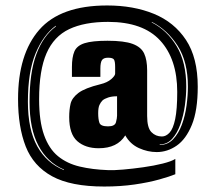

<svg xmlns="http://www.w3.org/2000/svg" viewBox="-20 -613 798 702"><path d="M361 69Q239 69 170.5 31.5Q102 -6 74 -77.5Q46 -149 46 -251Q46 -415 123.5 -504Q201 -593 372 -593Q468 -593 542.5 -562.5Q617 -532 660 -467Q703 -402 703 -296Q703 -209 681.5 -156.5Q660 -104 626 -80.5Q592 -57 553 -57Q520 -57 488 -71.5Q456 -86 438 -118Q409 -71 341 -71Q292 -71 262.5 -97Q233 -123 233 -185Q233 -212 238 -233.5Q243 -255 266.5 -273Q290 -291 347 -305Q372 -311 386.5 -323.5Q401 -336 401 -344V-368Q401 -389 396.5 -395.5Q392 -402 375 -402Q359 -402 353 -393.5Q347 -385 347 -362V-332H243V-368Q243 -404 252 -425Q261 -446 289 -455Q317 -464 373 -464Q434 -464 465 -452.5Q496 -441 507 -417.5Q518 -394 518 -356V-189Q518 -146 533.5 -130Q549 -114 572 -114Q587 -114 600 -128Q613 -142 620.5 -177.5Q628 -213 628 -277Q628 -397 565.5 -465Q503 -533 375 -533Q289 -533 233 -506.5Q177 -480 150 -418Q123 -356 123 -250Q123 -170 141 -119.5Q159 -69 192 -42Q225 -15 271.5 -4Q318 7 375 9Q395 10 430 7Q465 4 504 -1.5Q543 -7 575 -15Q607 -23 621 -32V24Q602 32 563 43Q524 54 472.5 61.5Q421 69 361 69ZM564 -83Q593 -83 613 -104Q633 -125 645 -157.5Q657 -190 662 -227Q667 -264 667 -296Q667 -387 629.5 -445.5Q592 -504 535 -533V-531Q591 -502 626 -444Q661 -386 661 -296Q661 -264 656 -227.5Q651 -191 639.5 -158.5Q628 -126 609.5 -105.5Q591 -85 564 -85ZM214 9V7Q153 -19 120.5 -80.5Q88 -142 88 -241Q88 -348 113 -415Q138 -482 184 -516V-519Q138 -485 110 -417.5Q82 -350 82 -241Q82 -140 116 -78.5Q150 -17 214 9ZM375 -151Q400 -151 404 -166Q408 -181 408 -190V-261Q389 -261 375.5 -256.5Q362 -252 355 -246Q348 -239 343.5 -229Q339 -219 339 -199Q339 -177 343.5 -164Q348 -151 375 -151Z"/></svg>

Font: Alumni Sans Inline One
Style: Regular
Weight: 400
Designer: Robert E. Leuschke
Foundry: Robert E. Leuschke
Version: Version 1.100; ttfautohint (v1.8.3)